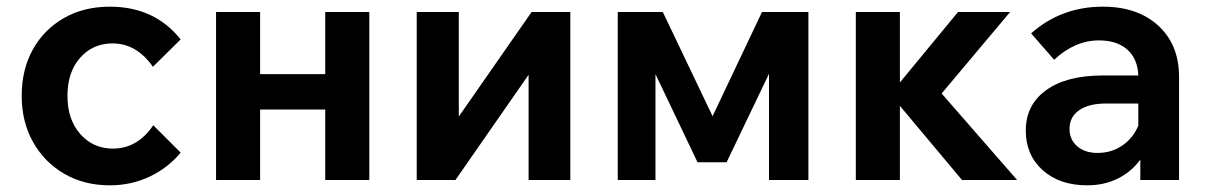

<svg xmlns="http://www.w3.org/2000/svg" viewBox="-20 -539 3616 575"><path d="M439 -164 521 -82Q483 -36 428 -10Q373 16 309 16Q232 16 172.5 -18.5Q113 -53 79 -113.5Q45 -174 45 -252Q45 -331 78.5 -391Q112 -451 171.5 -485Q231 -519 309 -519Q443 -519 521 -421L438 -339Q389 -409 317 -409Q258 -409 220 -366Q182 -323 182 -252Q182 -181 220.5 -137.5Q259 -94 318 -94Q392 -94 439 -164Z M627 0V-503H759V-317H954V-503H1086V0H954V-211H759V0Z M1228 0V-503H1354V-190L1572 -503H1688V0H1563V-315L1344 0Z M1830 0V-503H1965L2114 -191L2262 -503H2401V0H2283V-318L2156 -53H2069L1943 -317V0Z M2543 0V-503H2675V-292L2849 -503H3005L2800 -259L3026 0H2861L2675 -222V0Z M3236 16Q3153 16 3102.5 -29.5Q3052 -75 3052 -148Q3052 -225 3113 -269Q3174 -313 3283 -313H3389Q3387 -363 3356 -390.5Q3325 -418 3271 -418Q3199 -418 3137 -360L3068 -439Q3158 -519 3283 -519Q3387 -519 3449 -462Q3511 -405 3511 -309V0H3395V-61Q3369 -25 3328 -4.5Q3287 16 3236 16ZM3267 -81Q3309 -81 3341.5 -103.5Q3374 -126 3389 -163V-229H3292Q3241 -229 3212 -209Q3183 -189 3183 -153Q3183 -121 3206 -101Q3229 -81 3267 -81Z"/></svg>

Font: Wix Madefor Text
Style: Bold
Weight: 700
Designer: Dalton Maag Ltd
Foundry: Dalton Maag Ltd
Version: Version 3.100